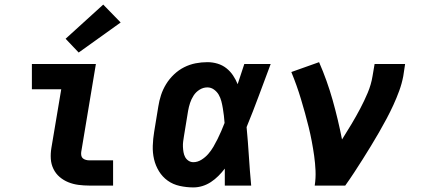

<svg xmlns="http://www.w3.org/2000/svg" viewBox="-20 -809 1840 837"><path d="M369 0Q346 0 322.5 -3Q299 -6 278 -14.5Q257 -23 240 -37.5Q223 -52 213 -72.5Q203 -93 201.5 -116.5Q200 -140 204 -164L247 -420H119V-530H398L334 -146Q333 -138 334.5 -130.5Q336 -123 341.5 -118.5Q347 -114 354.5 -112Q362 -110 369 -110H473V0ZM323 -580 266 -640 430 -789 506 -711Z M823 8Q793 8 763.5 1.5Q734 -5 711 -21.5Q688 -38 673 -62.5Q658 -87 651.5 -115Q645 -143 646 -173.5Q647 -204 652 -234L670 -344Q674 -370 682 -394.5Q690 -419 704 -442Q718 -465 738.5 -484.5Q759 -504 783 -516Q807 -528 832.5 -533Q858 -538 884 -538Q907 -538 928.5 -531.5Q950 -525 967 -511.5Q984 -498 996 -480Q1008 -462 1016 -442Q1023 -464 1030.5 -486Q1038 -508 1045 -530H1160Q1134 -461 1108.5 -392Q1083 -323 1055 -255Q1061 -191 1065 -127.5Q1069 -64 1075 0H960Q960 -18 960 -36.5Q960 -55 960 -74Q947 -57 932 -42Q917 -27 899.5 -15.5Q882 -4 862.5 2Q843 8 823 8ZM823 -102Q841 -102 858 -112.5Q875 -123 888 -138Q901 -153 910.5 -169.5Q920 -186 928.5 -203Q937 -220 944.5 -237.5Q952 -255 959 -273Q958 -289 956 -305Q954 -321 951.5 -336.5Q949 -352 945 -367.5Q941 -383 933.5 -396Q926 -409 913 -418.5Q900 -428 884 -428Q866 -428 850 -418Q834 -408 824 -392.5Q814 -377 808.5 -360Q803 -343 800 -326L782 -216Q780 -204 778.5 -192.5Q777 -181 777.5 -169Q778 -157 780 -145.5Q782 -134 787 -124.5Q792 -115 801.5 -108.5Q811 -102 823 -102Z M1352 0Q1357 -33 1355.5 -65.5Q1354 -98 1349.5 -130Q1345 -162 1339 -193.5Q1333 -225 1325.5 -255.5Q1318 -286 1309.5 -316.5Q1301 -347 1292 -377Q1283 -407 1272.5 -436.5Q1262 -466 1250 -495L1371 -538Q1406 -458 1430 -373Q1454 -288 1471 -201Q1492 -234 1512 -267.5Q1532 -301 1550 -335Q1568 -369 1583 -404.5Q1598 -440 1604 -477L1613 -530H1746L1738 -477Q1732 -445 1720.5 -413.5Q1709 -382 1695 -351.5Q1681 -321 1665 -291Q1649 -261 1632 -231.5Q1615 -202 1597 -172.5Q1579 -143 1561 -114.5Q1543 -86 1524 -57Q1505 -28 1485 0Z"/></svg>

Font: Iosevka Curly Slab XBdExObl
Style: Regular
Weight: 800
Width: 7
Italic angle: -9°
Monospace: yes
Designer: Belleve Invis
Foundry: Belleve Invis
Version: Version 11.1.0; ttfautohint (v1.8.3)